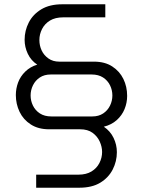

<svg xmlns="http://www.w3.org/2000/svg" viewBox="-20 -720 668 897"><path d="M149 157V96H346Q383 96 407.5 81Q432 66 444.5 41.5Q457 17 457 -10Q457 -34 446 -58.5Q435 -83 412.5 -99.5Q390 -116 354 -116H209Q159 -116 124 -138.5Q89 -161 71.5 -197.5Q54 -234 54 -276Q54 -306 64.5 -334.5Q75 -363 98 -385.5Q121 -408 154 -418Q125 -437 110 -468.5Q95 -500 95 -534Q95 -577 114.5 -615Q134 -653 173 -676.5Q212 -700 271 -700H472V-639H276Q238 -639 213.5 -624Q189 -609 176.5 -584.5Q164 -560 164 -533Q164 -507 174.5 -484.5Q185 -462 206 -447Q227 -432 257 -432H419Q470 -432 504.5 -409.5Q539 -387 556.5 -351Q574 -315 574 -272Q574 -240 562 -210.5Q550 -181 525.5 -159Q501 -137 465 -128Q495 -108 510.5 -76Q526 -44 526 -9Q526 34 506.5 72Q487 110 448.5 133.5Q410 157 350 157ZM220 -176H411Q441 -176 462 -190Q483 -204 494 -226.5Q505 -249 505 -274Q505 -299 494 -321.5Q483 -344 461.5 -358Q440 -372 408 -372H217Q187 -372 166 -358Q145 -344 134 -321.5Q123 -299 123 -274Q123 -249 134 -226.5Q145 -204 166.5 -190Q188 -176 220 -176Z"/></svg>

Font: MuseoModerno Thin Light
Style: Regular
Weight: 300
Version: Version 1.003